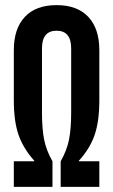

<svg xmlns="http://www.w3.org/2000/svg" viewBox="-20 -730 442 750"><path d="M34 -100H114V-102Q71 -150 52.5 -203Q34 -256 34 -338V-534Q34 -618 77 -664Q120 -710 201 -710Q282 -710 325 -664Q368 -618 368 -534V-338Q368 -256 349.5 -202.5Q331 -149 288 -102V-100H368V0H217V-100Q241 -142 249.5 -184Q258 -226 258 -291V-541Q258 -610 201 -610Q144 -610 144 -541V-291Q144 -226 152.5 -184Q161 -142 185 -100V0H34Z"/></svg>

Font: kids-team
Style: team
Weight: 400
Designer: Ryoichi Tsunekawa, Thomas Gollenia, Laura Emeder
Foundry: Ryoichi Tsunekawa, Thomas Gollenia, Laura Emeder
Version: Version 2.000